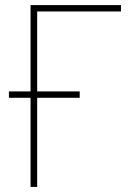

<svg xmlns="http://www.w3.org/2000/svg" viewBox="-20 -734 540 754"><path d="M100 0V-350H15V-375H100V-714H455V-689H126V-375H293V-350H126V0Z"/></svg>

Font: Noto Sans Mono ExtraCondensed Thin
Style: Regular
Weight: 100
Width: 2
Designer: Monotype Design Team
Foundry: Monotype Imaging Inc.
Version: Version 2.014; ttfautohint (v1.8.4.7-5d5b)